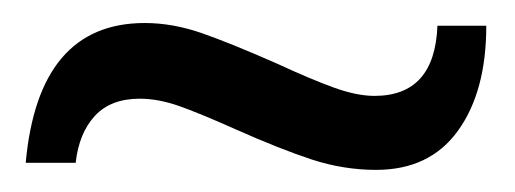

<svg xmlns="http://www.w3.org/2000/svg" viewBox="-20 -436 459 171"><path d="M314.9 -284.7Q286.1 -284.7 257.8 -293.9Q229.5 -303.2 189.9 -320.8Q157.2 -335.4 138.9 -341.8Q120.6 -348.1 104.5 -348.1Q78.6 -348.1 64.5 -332.8Q50.3 -317.4 47.4 -291H2.9Q14.2 -415.5 108.9 -415.5Q133.8 -415.5 159.7 -406.5Q185.5 -397.5 226.6 -379.4Q257.3 -365.2 277.6 -357.9Q297.9 -350.6 313.5 -350.6Q367.2 -350.6 369.6 -413.1H413.1Q413.1 -354.5 387.9 -319.6Q362.8 -284.7 314.9 -284.7Z"/></svg>

Font: Radley
Style: Regular
Weight: 400
Designer: Vernon Adams
Foundry: Vernon Adams
Version: Version 1.003; ttfautohint (v1.6)